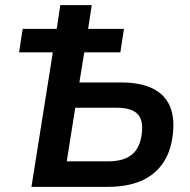

<svg xmlns="http://www.w3.org/2000/svg" viewBox="-20 -725 739 745"><path d="M102 0 185 -522H54L68 -613H200L214 -705H336L322 -613H461L447 -522H307L288 -405H451Q524 -405 571.5 -382Q619 -359 639 -313.5Q659 -268 650 -198Q641 -130 608 -86Q575 -42 522.5 -21Q470 0 399 0ZM239 -99H400Q459 -99 491 -124.5Q523 -150 530 -205Q537 -259 513.5 -283Q490 -307 431 -307H272Z"/></svg>

Font: Nunito Sans 10pt SemiCondensed
Style: Bold Italic
Weight: 700
Width: 4
Italic angle: -9°
Designer: Vernon Adams
Foundry: Vernon Adams
Version: Version 3.101;gftools[0.9.27]